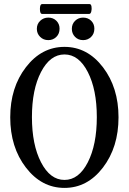

<svg xmlns="http://www.w3.org/2000/svg" viewBox="-20 -905 629 938"><path d="M186 -837Q175 -837 175 -861Q175 -885 186 -885H418Q425 -885 427 -873Q429 -861 426 -849Q423 -837 416 -837ZM386 -709Q362 -709 346.5 -725Q331 -741 331 -764Q331 -788 347 -803.5Q363 -819 386 -819Q410 -819 425.5 -803.5Q441 -788 441 -765Q441 -740 425 -724.5Q409 -709 386 -709ZM216 -709Q192 -709 176 -725Q160 -741 160 -764Q160 -788 176.5 -803.5Q193 -819 216 -819Q240 -819 255.5 -803.5Q271 -788 271 -765Q271 -740 255 -724.5Q239 -709 216 -709ZM30 -332Q30 -477 106.5 -576.5Q183 -676 295 -676Q407 -676 483 -576.5Q559 -477 559 -332Q559 -186 483 -86.5Q407 13 295 13Q183 13 106.5 -86.5Q30 -186 30 -332ZM453 -333Q453 -467 409 -553Q365 -639 295 -639Q225 -639 180.5 -553.5Q136 -468 136 -333Q136 -198 180.5 -112Q225 -26 295 -26Q365 -26 409 -112Q453 -198 453 -333Z"/></svg>

Font: Junicode Cond Medium
Style: Regular
Weight: 500
Width: 3
Designer: Peter S. Baker
Version: Version 2.201